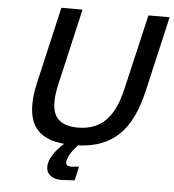

<svg xmlns="http://www.w3.org/2000/svg" viewBox="-61 -778 939 1039"><g transform="rotate(5 409.0 -258.0)"><path d="M119 -188C119 -65 179 -2 309 10C271 44 229 93 229 141C229 184 263 206 309 206L383 202L400 126L360 130C335 129 329 121 329 109C329 80 357 41 384 12C573 4 674 -97 724 -314L818 -722H703L608 -314C575 -170 510 -84 375 -84C277 -84 237 -129 237 -212C237 -242 242 -276 251 -314L345 -722H230L136 -314C124 -266 119 -224 119 -188Z"/></g></svg>

Font: Perun Medium Italic
Style: Regular
Weight: 500
Italic angle: -12°
Foundry: Copyright (c) Stefan Peev, Context Ltd, 2016
Version: Version 1.026